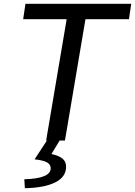

<svg xmlns="http://www.w3.org/2000/svg" viewBox="-20 -740 711 1011"><path d="M331 -639H102L114 -720H671L659 -639H430L322 0H294L251 71Q291 80 309.5 95.5Q328 111 328 138Q328 192 270.5 220.5Q213 249 111 251L108 204Q247 200 247 146Q247 126 227.5 115Q208 104 162 99L227 0H223Z"/></svg>

Font: Nebula Sans Medium
Style: Regular
Weight: 500
Italic angle: -9°
Designer: Paul D. Hunt for Adobe (as Source Sans)
Foundry: Nebula Entertainment & Broadcasting LLC
Version: Version 1.010